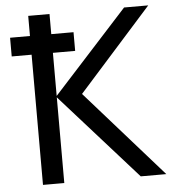

<svg xmlns="http://www.w3.org/2000/svg" viewBox="-52 -761 721 808"><g transform="rotate(-5 309.0 -357.0)"><path d="M13 -550V-629H281V-550ZM618 0H510L187 -362V0H97V-714H187V-368L502 -714H604L294 -367Z"/></g></svg>

Font: Noto IKEA Arabic
Style: Regular
Weight: 400
Designer: Monotype Design Team
Foundry: Monotype Imaging Inc.
Version: Version 1.200